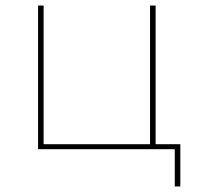

<svg xmlns="http://www.w3.org/2000/svg" viewBox="-20 -537 712 691"><path d="M117 0V-517H137V-18H520V-517H540V0ZM609 134V-8L617 0H520V-18H629V134Z"/></svg>

Font: Montserrat Alternates Thin
Style: Regular
Weight: 100
Designer: Julieta Ulanovsky
Foundry: Julieta Ulanovsky
Version: Version 9.000